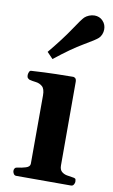

<svg xmlns="http://www.w3.org/2000/svg" viewBox="-88 -823 511 870"><g transform="rotate(10 167.5 -388.5)"><path d="M51.3 0Q43 0 38.8 -7.3Q34.7 -14.6 34.7 -20Q34.7 -36.6 50.8 -38.1Q68.8 -40 87.9 -45.9Q106.9 -51.8 106.9 -65.9L107.4 -379.9Q107.4 -410.2 94.7 -421.1Q82 -432.1 64.9 -434.1Q47.9 -436 34.7 -439.5Q29.8 -441.9 26.4 -445.8Q22.9 -449.7 22.9 -459Q22.9 -464.8 25.9 -472.4Q28.8 -480 34.7 -480.5Q98.1 -484.4 149.4 -485.6Q200.7 -486.8 228 -486.8Q231.9 -486.8 237.1 -482.9Q242.2 -479 242.7 -467.3V-82Q242.7 -62.5 252.7 -53.7Q262.7 -44.9 276.6 -42.2Q290.5 -39.6 302.2 -38.1Q312.5 -37.1 316.2 -34.2Q319.8 -31.2 319.8 -20Q319.8 -14.6 315.7 -7.3Q311.5 0 303.2 0ZM121.1 -549.8 93.8 -578.1Q151.4 -647.5 185.1 -698.2Q218.8 -749 230 -759.8Q237.8 -767.1 250 -772.2Q262.2 -777.3 275.4 -777.3Q286.1 -777.3 295.9 -773.4Q305.7 -769.5 313.5 -761.2Q321.8 -752.4 325.2 -742.7Q328.6 -732.9 328.6 -722.7Q328.6 -710.4 324 -699.2Q319.3 -688 312 -681.2Q300.8 -670.4 248.3 -639.9Q195.8 -609.4 121.1 -549.8Z"/></g></svg>

Font: Gelasio SemiBold
Style: Regular
Weight: 600
Designer: Eben Sorkin
Foundry: Eben Sorkin
Version: Version 1.008